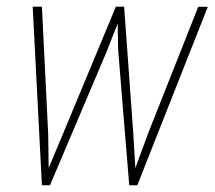

<svg xmlns="http://www.w3.org/2000/svg" viewBox="-20 -548 635 568"><path d="M122.6 -150.4 124 -51.3 167.5 -154.8 322.8 -528.3H347.2L374.5 -150.4L380.4 -50.8L418.9 -155.3L566.4 -527.8H594.7L386.2 0H362.3L329.6 -399.4L328.1 -478.5L295.4 -395L127.9 0H104L76.7 -528.3H104Z"/></svg>

Font: Roboto Mono Thin
Style: Italic
Weight: 250
Designer: Google
Version: Version 2.000985; 2015; ttfautohint (v1.3)